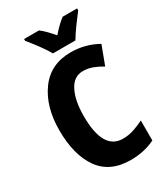

<svg xmlns="http://www.w3.org/2000/svg" viewBox="-226 -1031 996 1142"><g transform="rotate(-30 272.0 -460.5)"><path d="M340 -591Q375 -591 407 -579Q439 -567 470 -548L518 -676Q433 -724 333 -724Q195 -724 119.5 -620.5Q44 -517 44 -356Q44 -186 113.5 -88Q183 10 325 10Q418 10 493 -27V-164Q457 -146 421.5 -134.5Q386 -123 348 -123Q212 -123 212 -355Q212 -462 245 -526.5Q278 -591 340 -591ZM498 -931H399Q359 -901 316 -851Q294 -877 275 -896.5Q256 -916 236 -931H134V-918Q158 -890 190.5 -846Q223 -802 240 -771H394Q413 -803 444.5 -846.5Q476 -890 498 -918Z"/></g></svg>

Font: Noto Sans Display SemiCondensed Extra
Style: Regular
Weight: 800
Width: 4
Designer: Monotype Design Team
Foundry: Monotype Imaging Inc.
Version: Version 1.900